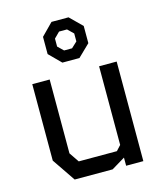

<svg xmlns="http://www.w3.org/2000/svg" viewBox="-121 -914 842 1002"><g transform="rotate(-15 300.0 -413.0)"><path d="M433 -538V-113L408 -86H202L166 -139V-538H72V-125L157 0H362L435 -44V0H528V-538ZM253 -826 190 -762V-669L253 -606H345L410 -669V-762L345 -826ZM278 -767H321L352 -737V-694L321 -665H278L248 -694V-737Z"/></g></svg>

Font: Kode Mono Medium
Style: Regular
Weight: 500
Monospace: yes
Designer: Isa Ozler
Foundry: Kadena LLC
Version: Version 1.206;gftools[0.9.28]